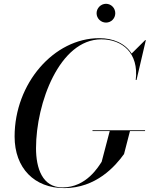

<svg xmlns="http://www.w3.org/2000/svg" viewBox="-20 -956 769 986"><path d="M476 -888C476 -861.5 498 -840 524.5 -840C551 -840 572 -861.5 572 -888C572 -914.5 551 -936.5 524.5 -936.5C498 -936.5 476 -914.5 476 -888ZM455 -287V-283H543.5L502 -125C487 -103 425 6.5 301 6.5C197 6.5 165 -93 165 -195C165 -427 286 -754 500 -754C607 -754 694 -684.5 677 -545H681L729 -750H725.5L656 -681C622.5 -733.5 561.5 -760 490 -760C257 -760 55 -528 55 -255C55 -92 157 10 310 10C473 10 572 -102 617 -165L647.5 -283H725V-287Z"/></svg>

Font: Bodoni* 48pt
Style: Italic
Weight: 400
Italic angle: -13°
Version: Version 2.3